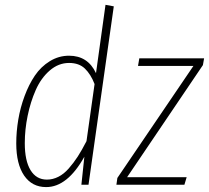

<svg xmlns="http://www.w3.org/2000/svg" viewBox="-20 -760 860 790"><path d="M414.1 -740.2 448.2 -733.9 344.2 0H314.9L327.1 -115.2Q257.3 9.8 169.9 9.8Q111.8 9.8 79.3 -37.6Q46.9 -85 46.9 -169.9Q46.9 -218.3 55.2 -267.8Q63.5 -317.4 81.1 -364.7Q98.6 -412.1 123.5 -449Q148.4 -485.8 185.1 -508.3Q221.7 -530.8 264.2 -530.8Q341.3 -530.8 375 -459ZM819.8 -520 814.9 -492.2 502.9 -30.8H748L738.8 0H459L462.9 -27.8L775.9 -488.8H547.9L553.2 -520ZM264.2 -501Q220.7 -501 184.8 -470Q148.9 -439 127.2 -389.9Q105.5 -340.8 93.8 -283.9Q82 -227.1 82 -170.9Q82 -98.6 105.7 -59.8Q129.4 -21 172.9 -21Q197.3 -21 220 -32.5Q242.7 -43.9 262.7 -66.7Q282.7 -89.4 299.8 -115.7Q316.9 -142.1 335.9 -179.2L369.1 -414.1Q353.5 -454.6 329.3 -477.8Q305.2 -501 264.2 -501Z"/></svg>

Font: Fira Sans Compressed UltraLight
Style: Italic
Weight: 200
Width: 3
Italic angle: -8°
Designer: Carrois Corporate & Edenspiekermann AG
Foundry: Carrois Corporate GbR & Edenspiekermann AG
Version: Version 4.203;PS 004.203;hotconv 1.0.88;makeotf.lib2.5.64775